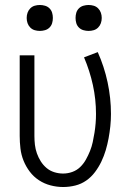

<svg xmlns="http://www.w3.org/2000/svg" viewBox="-20 -742 515 770"><path d="M233 8Q208 8 183 1.5Q158 -5 136.5 -19Q115 -33 99.5 -53.5Q84 -74 74.5 -97.5Q65 -121 62 -146.5Q59 -172 59 -197V-520H118V-197Q118 -179 120 -161.5Q122 -144 128 -127Q134 -110 143.5 -95Q153 -80 166.5 -68.5Q180 -57 197.5 -51.5Q215 -46 233 -46Q252 -46 270 -52.5Q288 -59 301.5 -72Q315 -85 324.5 -102Q334 -119 341 -136.5Q348 -154 352 -172.5Q356 -191 359 -210Q362 -229 363.5 -247.5Q365 -266 365 -285Q365 -344 352.5 -401Q340 -458 317 -512L372 -533Q398 -475 411.5 -412Q425 -349 425 -285Q425 -260 422.5 -236Q420 -212 415.5 -187.5Q411 -163 404 -139.5Q397 -116 386.5 -94Q376 -72 361 -52Q346 -32 326 -18Q306 -4 282 2Q258 8 233 8ZM335 -618Q325 -618 314.5 -621Q304 -624 296.5 -631.5Q289 -639 286 -649Q283 -659 283 -670Q283 -681 286 -691Q289 -701 296.5 -708.5Q304 -716 314.5 -719Q325 -722 335 -722Q346 -722 356 -719Q366 -716 373.5 -708.5Q381 -701 384.5 -691Q388 -681 388 -670Q388 -659 384.5 -649Q381 -639 373.5 -631.5Q366 -624 356 -621Q346 -618 335 -618ZM140 -618Q129 -618 119 -621Q109 -624 101.5 -631.5Q94 -639 90.5 -649Q87 -659 87 -670Q87 -681 90.5 -691Q94 -701 101.5 -708.5Q109 -716 119 -719Q129 -722 140 -722Q150 -722 160.5 -719Q171 -716 178.5 -708.5Q186 -701 189 -691Q192 -681 192 -670Q192 -659 189 -649Q186 -639 178.5 -631.5Q171 -624 160.5 -621Q150 -618 140 -618Z"/></svg>

Font: Iosevka QP Light
Style: Regular
Weight: 300
Designer: Belleve Invis
Foundry: Belleve Invis
Version: Version 20.0.0; ttfautohint (v1.8.4)